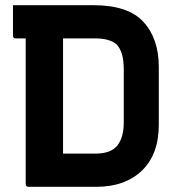

<svg xmlns="http://www.w3.org/2000/svg" viewBox="-20 -720 690 740"><path d="M592 -239Q592 -125 527 -62.5Q462 0 351 0H90Q79 0 79 -11V-572H41Q30 -572 30 -583V-700H340Q474 -700 533 -635.5Q592 -571 592 -462ZM223 -128H348Q408 -128 432.5 -159.5Q457 -191 457 -247V-453Q457 -521 429 -549Q403 -572 346 -572H223Z"/></svg>

Font: Recursive Sn Lnr St
Style: Bold
Weight: 700
Version: Version 1.079;hotconv 1.0.112;makeotfexe 2.5.65598; ttfautoh